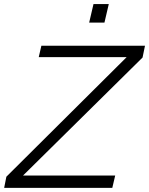

<svg xmlns="http://www.w3.org/2000/svg" viewBox="-27 -912 724 932"><path d="M405.8 -802.2 426.8 -892.1H501L480 -802.2ZM-6.8 0 3.9 -54.2 587.9 -634.8H161.1L173.8 -689.9H676.8L665 -632.8L85 -60.1H532.2L518.1 0Z"/></svg>

Font: HK Grotesk Light Italic
Style: Regular
Weight: 300
Italic angle: -13°
Designer: Alfredo Marco Pradil and Stefan Peev
Foundry: Hanken Design Co.
Version: Version 1.000;PS 001.000;hotconv 1.0.88;makeotf.lib2.5.64775